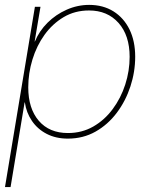

<svg xmlns="http://www.w3.org/2000/svg" viewBox="-25 -550 600 774"><path d="M-4.9 204.1 115.7 -522.5H138.2L114.7 -382.8H115.7Q133.3 -425.3 166.7 -458.5Q200.2 -491.7 243.9 -511Q287.6 -530.3 334.5 -530.3Q390.6 -530.3 432.4 -504.2Q474.1 -478 497.1 -431.2Q520 -384.3 520 -321.3Q520 -260.3 500.7 -201.4Q481.4 -142.6 445.6 -95Q409.7 -47.4 359.9 -19.3Q310.1 8.8 248.5 8.8Q200.2 8.8 163.3 -10.3Q126.5 -29.3 103.8 -62.5Q81.1 -95.7 75.2 -137.2H74.2L17.6 204.1ZM249 -13.7Q305.2 -13.7 350.8 -39.8Q396.5 -65.9 429.4 -110.4Q462.4 -154.8 480 -209.5Q497.6 -264.2 497.6 -320.8Q497.6 -407.2 452.9 -457.5Q408.2 -507.8 334 -507.8Q276.9 -507.8 231.7 -481Q186.5 -454.1 154.5 -409.7Q122.6 -365.2 105.7 -309.8Q88.9 -254.4 88.9 -197.8Q88.9 -112.8 131.3 -63.2Q173.8 -13.7 249 -13.7Z"/></svg>

Font: Inter 28pt Thin
Style: Italic
Weight: 250
Italic angle: -9.3988°
Designer: Rasmus Andersson
Foundry: rsms
Version: Version 4.001;git-66647c0bb